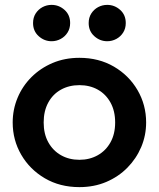

<svg xmlns="http://www.w3.org/2000/svg" viewBox="-20 -752 650 787"><path d="M305.5 15Q225.5 15 163.8 -21.2Q102 -57.5 67 -117.8Q32 -178 32 -250Q32 -303 52 -351Q72 -399 108.8 -435.8Q145.5 -472.5 195.5 -493.8Q245.5 -515 305.5 -515Q385 -515 446.8 -479Q508.5 -443 543.8 -382.5Q579 -322 579 -250Q579 -197 558.8 -149.2Q538.5 -101.5 502 -64.5Q465.5 -27.5 415.5 -6.2Q365.5 15 305.5 15ZM305.5 -97Q347.5 -97 380.8 -115.8Q414 -134.5 433 -168.8Q452 -203 452 -250Q452 -297 433 -331.5Q414 -366 381 -384.5Q348 -403 305.5 -403Q263 -403 229.8 -384.5Q196.5 -366 177.8 -331.5Q159 -297 159 -250Q159 -203 178 -168.8Q197 -134.5 230 -115.8Q263 -97 305.5 -97ZM191.5 -583Q161.5 -583 138.5 -603.8Q115.5 -624.5 115.5 -657.5Q115.5 -680 126.2 -696.8Q137 -713.5 154.2 -722.8Q171.5 -732 191.5 -732Q221.5 -732 244.5 -711.5Q267.5 -691 267.5 -657.5Q267.5 -635.5 257 -618.8Q246.5 -602 229 -592.5Q211.5 -583 191.5 -583ZM419.5 -583Q389.5 -583 366.5 -603.8Q343.5 -624.5 343.5 -657.5Q343.5 -680 354.2 -696.8Q365 -713.5 382.2 -722.8Q399.5 -732 419.5 -732Q449.5 -732 472.5 -711.5Q495.5 -691 495.5 -657.5Q495.5 -635.5 485 -618.8Q474.5 -602 457 -592.5Q439.5 -583 419.5 -583Z"/></svg>

Font: Geologica Cursive Medium
Style: Regular
Weight: 500
Designer: Sindre Bremnes, Frode Helland
Foundry: Monokrom Skriftforlag AS
Version: Version 1.010;gftools[0.9.28]